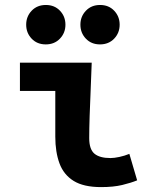

<svg xmlns="http://www.w3.org/2000/svg" viewBox="-20 -752 640 784"><path d="M392.8 12Q321.5 12 280.7 -13.3Q240 -38.6 222.9 -84.9Q205.8 -131.1 205.8 -194V-380.8H61.4V-496.1H354.5Q352.8 -444.9 350.3 -387.3Q347.7 -329.7 346 -277.2Q344.3 -224.6 344.3 -188Q344.3 -142.4 365.6 -124.5Q387 -106.6 431.1 -106.6Q446.3 -106.6 467.7 -111.2Q489 -115.8 508.2 -123.7L540 -15.6Q515 -5.3 479 3.4Q442.9 12 392.8 12ZM166.9 -570.7Q131.4 -570.7 109.2 -594.2Q86.9 -617.6 86.9 -651.2Q86.9 -684.7 109.3 -708.2Q131.8 -731.7 167.2 -731.7Q202.6 -731.7 224.9 -708.2Q247.2 -684.7 247.2 -651.2Q247.2 -617.6 224.7 -594.2Q202.3 -570.7 166.9 -570.7ZM388.3 -570.7Q352.9 -570.7 330.6 -594.2Q308.3 -617.6 308.3 -651.2Q308.3 -684.7 330.8 -708.2Q353.2 -731.7 388.6 -731.7Q424.1 -731.7 446.3 -708.2Q468.6 -684.7 468.6 -651.2Q468.6 -617.6 446.2 -594.2Q423.7 -570.7 388.3 -570.7Z"/></svg>

Font: Source Code Pro ExtraLight
Style: Regular
Weight: 200
Monospace: yes
Designer: Paul D. Hunt, Teo Tuominen
Foundry: Adobe
Version: Version 1.026;hotconv 1.1.0;makeotfexe 2.6.0